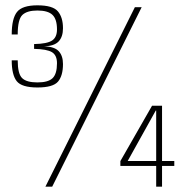

<svg xmlns="http://www.w3.org/2000/svg" viewBox="-20 -701 698 721"><path d="M120.5 -372.5Q61.5 -372.5 42.8 -396.2Q24 -420 24 -474.5H46.5Q46.5 -424 63 -407.8Q79.5 -391.5 120.5 -391.5Q161 -391.5 177.5 -407.5Q194 -423.5 194 -463.5Q194 -493.5 175.2 -505Q156.5 -516.5 108 -517.5V-535.5Q157 -536.5 175.5 -548.8Q194 -561 194 -590.5Q194 -629 177 -645.2Q160 -661.5 120.5 -661.5Q81.5 -661.5 64 -644.8Q46.5 -628 46.5 -571.5H24Q24 -631 43.8 -656Q63.5 -681 120.5 -681Q178.5 -681 197.5 -658.2Q216.5 -635.5 216.5 -595Q216.5 -562.5 200 -545.2Q183.5 -528 145.5 -527Q184.5 -526 200.5 -508.8Q216.5 -491.5 216.5 -460.5Q216.5 -416.5 197.8 -394.5Q179 -372.5 120.5 -372.5ZM150.5 0 486.5 -674H512L176 0ZM566.5 0V-78H432V-96L551 -304H588.5V-96.5H634.5V-78H588.5V0ZM459.5 -96.5H566.5V-286H565Z"/></svg>

Font: Anybody ExtraLight
Style: Regular
Weight: 200
Designer: Tyler Finck
Foundry: Etcetera Type Company
Version: Version 1.010; ttfautohint (v1.8.3) -l 8 -r 50 -G 200 -x 14 